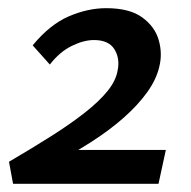

<svg xmlns="http://www.w3.org/2000/svg" viewBox="-20 -450 467 470"><path d="M2 -54Q60 -88 106.5 -117.5Q153 -147 188 -174.5Q223 -202 243.5 -227.5Q264 -253 268 -278Q274 -307 260 -329.5Q246 -352 210 -352Q185 -352 155.5 -337.5Q126 -323 102 -292L60 -339Q102 -390 148.5 -410Q195 -430 240 -430Q297 -430 328 -407.5Q359 -385 368.5 -352Q378 -319 370 -287Q363 -256 340.5 -224.5Q318 -193 283 -162Q248 -131 201 -101Q154 -71 97 -42L128 -83H386L368 0H12Z"/></svg>

Font: Ysabeau SemiBold
Style: Italic
Weight: 600
Italic angle: -12°
Designer: Christian Thalmann (Catharsis Fonts)
Version: Version 2.002